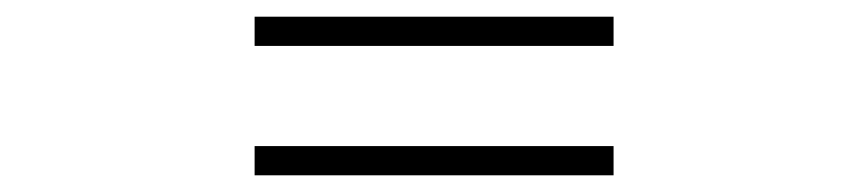

<svg xmlns="http://www.w3.org/2000/svg" viewBox="-20 -495 1040 230"><path d="M285 -440H715V-475H285ZM285 -285H715V-320H285Z"/></svg>

Font: Noto Sans CJK JP DemiLight
Style: Regular
Weight: 350
Designer: Ryoko NISHIZUKA (kana & ideographs); Paul D. Hunt (Latin, Greek & Cyrillic); Wenlong ZHANG (bopomofo); Sandoll Communica
Foundry: Adobe Systems Incorporated
Version: Version 1.004;PS 1.004;hotconv 1.0.82;makeotf.lib2.5.63406